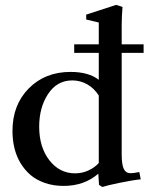

<svg xmlns="http://www.w3.org/2000/svg" viewBox="-20 -746 606 782"><path d="M396.5 15.6 383.3 6.8 380.4 -38.6Q323.2 11.2 239.3 11.2Q197.8 11.2 163.1 -0.7Q128.4 -12.7 104.2 -33.4Q80.1 -54.2 63.2 -82.5Q46.4 -110.8 38.6 -143.6Q30.8 -176.3 30.8 -212.4Q30.8 -318.8 97.2 -386Q163.6 -453.1 267.1 -453.1Q341.3 -453.1 382.3 -420.9V-530.8H282.2V-565.4H382.3V-654.3L331.1 -666.5V-686.5L453.1 -726.1L479 -717.8Q475.6 -678.7 475.6 -640.6V-565.4H564.9V-530.8H475.6V-118.7Q475.6 -75.7 484.1 -58.1Q492.7 -40.5 512.2 -40.5Q523.9 -40.5 547.4 -45.4L553.2 -15.6Q522.5 -12.7 468.8 -1.7Q415 9.3 396.5 15.6ZM286.1 -40Q314.9 -40 340.3 -51.8Q365.7 -63.5 382.3 -82V-356.9Q363.3 -386.7 335.2 -402.6Q307.1 -418.5 274.4 -418.5Q212.4 -418.5 176 -363.5Q139.6 -308.6 139.6 -230Q139.6 -147 180.9 -93.5Q222.2 -40 286.1 -40Z"/></svg>

Font: Elstob 10pt Medium
Style: Regular
Weight: 500
Designer: Peter S. Baker
Version: Version 1.015